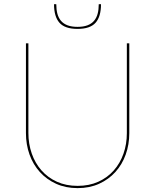

<svg xmlns="http://www.w3.org/2000/svg" viewBox="-20 -912 760 940"><path d="M107 0ZM360 -2Q416.5 -2 461.2 -22.2Q506 -42.5 537 -77.5Q568 -112.5 584.5 -159.5Q601 -206.5 601 -260V-700H613V-260Q613 -204.5 595.5 -155.5Q578 -106.5 545 -70Q512 -33.5 465.2 -12.2Q418.5 9 360 9Q301.5 9 254.8 -12.2Q208 -33.5 175 -70Q142 -106.5 124.5 -155.5Q107 -204.5 107 -260V-700H119V-261Q119 -207.5 135.5 -160.2Q152 -113 183 -77.8Q214 -42.5 258.8 -22.2Q303.5 -2 360 -2ZM359.5 -770.5Q298 -770.5 271.2 -800.5Q244.5 -830.5 244.5 -891.5H255.5Q255.5 -865 261 -844.5Q266.5 -824 278.8 -809.8Q291 -795.5 311 -788Q331 -780.5 359.5 -780.5Q388 -780.5 408 -788Q428 -795.5 440.2 -809.8Q452.5 -824 458 -844.5Q463.5 -865 463.5 -891.5H474.5Q474.5 -830.5 447.8 -800.5Q421 -770.5 359.5 -770.5Z"/></svg>

Font: Lato Hairline
Style: Regular
Weight: 100
Designer: Lukasz Dziedzic
Foundry: tyPoland Lukasz Dziedzic
Version: Version 2.007; 2014-02-27